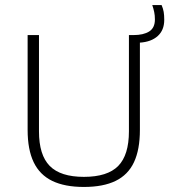

<svg xmlns="http://www.w3.org/2000/svg" viewBox="-20 -734 671 761"><path d="M312.5 7Q236.5 7 187 -17Q137.5 -41 113.5 -91Q89.5 -141 89.5 -219V-595H134.5V-213.5Q134.5 -119.5 177.2 -76.2Q220 -33 312.5 -33Q406 -33 448.5 -76.2Q491 -119.5 491 -213.5V-595H509.5Q548.5 -595 571.2 -609.2Q594 -623.5 594 -657Q594 -673 591.2 -686.2Q588.5 -699.5 583.5 -714H620.5Q626.5 -700 628.8 -686.8Q631 -673.5 631 -655.5Q631 -614.5 605.2 -591.2Q579.5 -568 534.5 -565V-219Q534.5 -141 511 -91Q487.5 -41 438.2 -17Q389 7 312.5 7Z"/></svg>

Font: Encode Sans SC ExtraLight
Style: Regular
Weight: 250
Designer: Multiple Designers
Foundry: Impallari Type
Version: Version 3.002